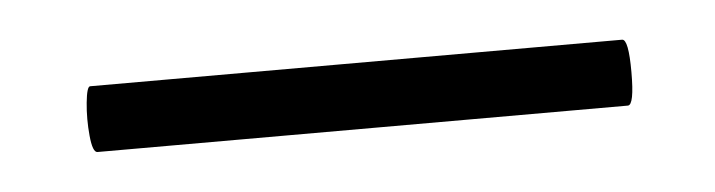

<svg xmlns="http://www.w3.org/2000/svg" viewBox="-23 -3 443 119"><g transform="rotate(-5 199.0 56.5)"><path d="M35 77Q32 77 31 66.5Q30 56 31 46Q32 36 34 36H365Q369 36 369 56.5Q369 77 365 77Z"/></g></svg>

Font: Cormorant Garamond Book
Style: Regular
Weight: 500
Designer: Christian Thalmann (Catharsis Fonts)
Version: Version 1.000;PS 002.000;hotconv 1.0.88;makeotf.lib2.5.64775